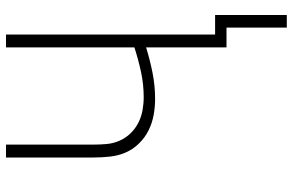

<svg xmlns="http://www.w3.org/2000/svg" viewBox="-188 -587 976 640"><g transform="rotate(-90 300.0 -267.0)"><path d="M528 201V0H462V-268Q420 -255 377 -246.5Q334 -238 290 -238Q263 -238 236 -243Q209 -248 185 -260Q161 -272 141.5 -292Q122 -312 111.5 -336.5Q101 -361 98 -388.5Q95 -416 95 -443V-735H138V-443Q138 -421 140 -399Q142 -377 151 -356.5Q160 -336 175.5 -320Q191 -304 210.5 -294Q230 -284 252 -280Q274 -276 296 -276Q339 -276 380.5 -285Q422 -294 462 -307V-735H505V-38H570V201Z"/></g></svg>

Font: Iosevka SS04 XLt Ex
Style: Regular
Weight: 200
Width: 7
Monospace: yes
Designer: Belleve Invis
Foundry: Belleve Invis
Version: Version 19.0.0; ttfautohint (v1.8.4)